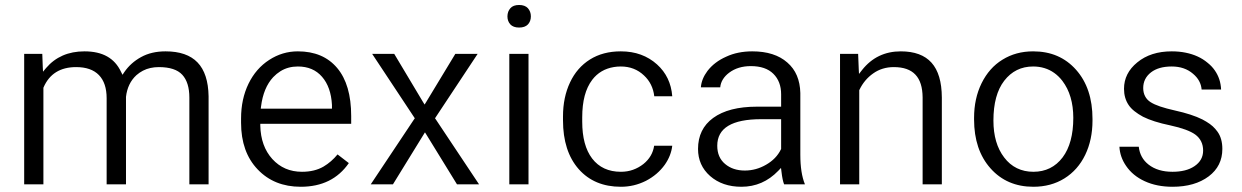

<svg xmlns="http://www.w3.org/2000/svg" viewBox="-20 -733 4890 756"><path d="M146.5 -521 148.4 -469.2 149.4 -450.7 161.1 -464.8Q217.3 -530.8 312.5 -530.8Q366.2 -530.8 401.9 -510.7Q437.5 -490.7 456.5 -450.2L462.4 -438.5L469.2 -448.7Q481.9 -467.3 498.5 -482.2Q515.1 -497.1 535.6 -508.3Q576.2 -530.8 631.8 -530.8Q715.8 -530.8 757.8 -487.1Q799.8 -443.4 801.3 -354V-7.3H725.6V-348.6Q725.6 -408.2 697.8 -438.5Q669.9 -468.8 605.5 -468.8Q587.9 -468.8 572.3 -465.3Q556.6 -461.9 542.7 -454.6Q528.8 -447.3 517.1 -437Q499.5 -420.9 489.3 -399.4Q479 -377.9 476.1 -351.6V-351.1V-350.6V-7.3H399.9V-346.2Q399.9 -406.2 369.4 -437.5Q338.9 -468.8 279.8 -468.8Q186 -468.8 151.4 -388.7L150.9 -387.2V-385.7V-7.3H75.2V-521Z M1164.1 2.4Q1059.6 2.4 994.6 -65.9Q929.2 -134.3 929.2 -249.5V-266.1Q929.2 -304.7 936.5 -338.9Q943.8 -373 958.5 -403.3Q987.8 -463.4 1040 -497.1Q1091.8 -530.8 1152.8 -530.8Q1252.4 -530.8 1307.6 -465.3Q1362.8 -399.9 1362.8 -275.9V-245.6H1012.2H1004.9V-238.3Q1006.8 -157.2 1052.2 -106.9Q1098.1 -56.6 1168.9 -56.6Q1218.8 -56.6 1253.9 -77.1Q1285.2 -95.7 1309.1 -125L1353.5 -90.8Q1289.1 2.4 1164.1 2.4ZM1152.8 -471.2Q1133.8 -471.2 1116.5 -466.6Q1099.1 -461.9 1084 -452.4Q1068.8 -442.9 1055.7 -429.2Q1017.1 -387.7 1007.8 -313.5L1006.8 -305.2H1015.1H1279.8H1287.1V-312.5V-319.3V-319.8Q1285.2 -355 1275.4 -382.8Q1265.6 -410.6 1248 -430.7Q1212.9 -471.2 1152.8 -471.2Z M1658.2 -331.5 1772.9 -521H1860.8L1695.3 -271L1692.9 -267.1L1695.8 -263.2L1866.2 -7.3H1779.3L1659.7 -201.7L1653.3 -211.9L1647 -201.7L1527.3 -7.3H1439.9L1610.4 -263.2L1613.3 -267.1L1610.8 -271L1445.3 -521H1532.2L1645.5 -331.5L1651.9 -321.3Z M2061 -7.3H1985.4V-521H2061ZM1978 -668.5Q1978 -673.3 1978.8 -677.7Q1979.5 -682.1 1981 -686.3Q1982.4 -690.4 1984.6 -693.8Q1986.8 -697.3 1989.7 -700.7Q1995.1 -707 2003.7 -710.2Q2012.2 -713.4 2023.9 -713.4Q2046.9 -713.4 2058.6 -700.7Q2070.3 -687.5 2070.3 -668.5Q2070.3 -649.4 2058.6 -636.7Q2046.9 -624.5 2023.9 -624.5Q2012.2 -624.5 2003.7 -627.7Q1995.1 -630.9 1989.7 -636.7Q1983.9 -643.1 1981 -650.9Q1978 -658.7 1978 -668.5Z M2424.8 -56.6Q2437.5 -56.6 2449.5 -58.6Q2461.4 -60.5 2472.4 -64.5Q2483.4 -68.4 2493.9 -74.2Q2504.4 -80.1 2513.7 -87.4Q2549.3 -116.2 2555.7 -159.2H2627Q2622.6 -120.1 2597.7 -84.5Q2569.3 -44.9 2523.4 -21Q2500 -9.3 2475.3 -3.4Q2450.7 2.4 2424.8 2.4Q2320.3 2.4 2258.8 -66.9Q2196.8 -137.2 2196.8 -259.3V-274.4Q2196.8 -350.1 2224.6 -408.7Q2252 -466.8 2303 -498.8Q2354 -530.8 2424.3 -530.8Q2467.8 -530.8 2503.2 -517.8Q2538.6 -504.9 2566.9 -479.5Q2621.1 -430.7 2627 -354H2556.2Q2550.3 -403.8 2515.6 -436Q2478.5 -471.2 2424.3 -471.2Q2410.2 -471.2 2397 -469Q2383.8 -466.8 2371.8 -462.6Q2359.9 -458.5 2349.1 -452.1Q2338.4 -445.8 2329.1 -437.5Q2319.8 -429.2 2312 -418.9Q2292 -392.6 2282.2 -355.7Q2272.5 -318.8 2272.5 -271V-253.9Q2272.5 -160.2 2311.5 -108.9Q2351.6 -56.6 2424.8 -56.6Z M3067.4 -7.3Q3061 -22.9 3057.1 -56.6L3055.2 -71.8L3044.4 -60.5Q2983.9 2.4 2899.4 2.4Q2824.2 2.4 2775.9 -40Q2728.5 -82 2728.5 -146.5Q2728.5 -225.1 2788.1 -268.6Q2849.1 -313 2960.4 -313H3048.3H3055.7V-320.3V-361.8Q3055.7 -412.1 3025.1 -442.4Q2994.6 -472.7 2936.5 -472.7Q2885.7 -472.7 2851.1 -446.8Q2835.4 -435.1 2826.4 -420.4Q2817.4 -405.8 2815.9 -389.2H2739.7Q2742.2 -422.4 2765.6 -453.6Q2793 -489.3 2839.4 -509.8Q2862.3 -520.5 2887.9 -525.6Q2913.6 -530.8 2941.9 -530.8Q3030.3 -530.8 3080.1 -486.8Q3105 -465.3 3117.7 -435.3Q3130.4 -405.3 3131.3 -366.7V-123.5Q3131.3 -51.3 3149.4 -7.3ZM2912.6 -61.5Q2957 -61.5 2996.6 -84.5Q3036.6 -107.4 3054.7 -144.5L3055.7 -146.5V-147.9V-256.3V-263.7H3048.3H2977.5Q2804.2 -263.7 2804.2 -159.2Q2804.2 -113.3 2835 -87.4Q2865.7 -61.5 2912.6 -61.5Z M3358.9 -521 3361.3 -461.4 3362.3 -441.9 3374.5 -457.5Q3432.6 -530.8 3526.9 -530.8Q3607.9 -530.8 3647.9 -486.1Q3688 -441.4 3688.5 -349.1V-7.3H3612.8V-349.6Q3612.3 -409.7 3584.5 -439Q3556.6 -468.8 3499.5 -468.8Q3453.1 -468.8 3418 -443.8Q3383.3 -419.4 3364.3 -379.9L3363.3 -377.9V-376.5V-7.3H3287.6V-521Z M3815.4 -269Q3815.4 -307.1 3822.8 -341.1Q3830.1 -375 3845 -405.3Q3859.9 -435.5 3880.4 -458.7Q3900.9 -481.9 3927.2 -498Q3980 -530.8 4047.9 -530.8Q4100.6 -530.8 4142.6 -512.7Q4184.6 -494.6 4216.8 -458.5Q4281.7 -385.7 4281.7 -264.6V-258.3Q4281.7 -182.6 4252.9 -123Q4224.1 -63.5 4171.1 -30.5Q4118.2 2.4 4048.8 2.4Q3944.8 2.4 3880.4 -69.8Q3815.4 -142.6 3815.4 -262.7ZM3891.6 -258.3Q3891.6 -168 3934.1 -112.8Q3955.1 -85 3984.1 -70.8Q4013.2 -56.6 4048.8 -56.6Q4121.1 -56.6 4164.1 -113.3Q4206.1 -169.4 4206.1 -269Q4206.1 -291 4203.4 -311.3Q4200.7 -331.5 4195.3 -349.9Q4189.9 -368.2 4181.9 -384.3Q4173.8 -400.4 4163.1 -414.6Q4148.9 -433.1 4131.1 -445.8Q4113.3 -458.5 4092.5 -464.8Q4071.8 -471.2 4047.9 -471.2Q3977.5 -471.2 3934.1 -415Q3891.6 -359.9 3891.6 -258.3Z M4717.3 -140.1Q4717.3 -160.2 4709.5 -176Q4701.7 -191.9 4686.5 -203.1Q4657.7 -224.1 4587.9 -239.3Q4520 -253.4 4480.5 -273.4Q4461.4 -283.7 4447 -295.2Q4432.6 -306.6 4423.8 -319.8Q4405.8 -346.7 4405.8 -383.3Q4405.8 -444.8 4458 -487.3Q4510.7 -530.8 4593.8 -530.8Q4623 -530.8 4648.4 -525.6Q4673.8 -520.5 4695.3 -510.7Q4716.8 -501 4734.9 -485.8Q4752 -472.2 4763.4 -455.6Q4774.9 -439 4781 -420.4Q4787.1 -401.9 4788.1 -380.4H4711.4Q4708.5 -416.5 4677.7 -442.4Q4644.5 -471.2 4593.8 -471.2Q4542 -471.2 4512.2 -448.2Q4481.4 -424.3 4481.4 -386.2Q4481.4 -368.2 4488.8 -354Q4496.1 -339.8 4510.7 -330.6Q4524.4 -321.8 4548.1 -313.7Q4571.8 -305.7 4606.4 -297.9Q4673.3 -283.2 4714.4 -262.7Q4722.7 -258.3 4730 -253.9Q4737.3 -249.5 4743.7 -244.9Q4750 -240.2 4755.4 -235.4Q4760.7 -230.5 4765.4 -225.1Q4770 -219.7 4773.9 -214.4Q4783.7 -200.7 4788.3 -183.8Q4793 -167 4793 -146.5Q4793 -79.1 4739.3 -38.6Q4684.6 2.4 4596.7 2.4Q4534.7 2.4 4487.3 -19.5Q4440.4 -41 4414.1 -79.6Q4401.9 -97.2 4395.3 -116.2Q4388.7 -135.3 4387.7 -155.3H4463.9Q4468.8 -111.3 4502.4 -85Q4538.6 -56.6 4596.7 -56.6Q4623 -56.6 4644.8 -62Q4666.5 -67.4 4683.1 -78.6Q4717.3 -101.6 4717.3 -140.1Z"/></svg>

Font: Vazir Light
Style: Light
Weight: 300
Designer: Saber Rastikerdar
Foundry: Saber Rastikerdar
Version: Version 30.0.0